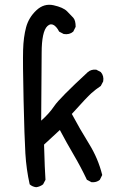

<svg xmlns="http://www.w3.org/2000/svg" viewBox="-20 -788 540 802"><path d="M131 -6Q115 -8 104 -18Q90 -80 86 -147Q82 -214 78.5 -369.5Q75 -525 76.5 -579Q78 -633 89 -674Q100 -715 132 -745Q164 -775 204 -766Q244 -757 260 -741Q276 -725 286 -714Q296 -703 296 -676L286 -656Q270 -642 246 -646L227 -656Q217 -676 204 -683.5Q191 -691 178.5 -679.5Q166 -668 160 -639.5Q154 -611 154 -568Q154 -525 152 -284Q185 -313 207 -345.5Q229 -378 347 -487Q361 -499 382 -497L401 -487Q415 -471 411 -448L401 -429Q380 -415 361.5 -398.5Q343 -382 280 -312Q313 -250 351.5 -188Q390 -126 407 -57L397 -37Q383 -25 362 -27L343 -37Q318 -90 288 -141Q258 -192 230 -245L164 -184Q166 -122 167 -93Q168 -64 170 -37L160 -18Q147 -8 131 -6Z"/></svg>

Font: NaniFont Regular
Style: Regular
Weight: 400
Designer: Nanigashitei
Version: Version 1.036